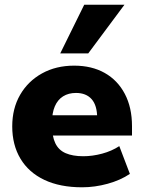

<svg xmlns="http://www.w3.org/2000/svg" viewBox="-20 -785 610 816"><path d="M329 11Q235 11 168.5 -20.5Q102 -52 67 -110.5Q32 -169 32 -248Q32 -324 65.5 -382Q99 -440 158.5 -473Q218 -506 295 -506Q370 -506 425 -475Q480 -444 510.5 -386Q541 -328 541 -249V-209H182V-295H408L393 -283Q393 -337 369.5 -363.5Q346 -390 303 -390Q271 -390 248 -375.5Q225 -361 213 -333Q201 -305 201 -264V-253Q201 -206 215 -176.5Q229 -147 259 -134Q289 -121 334 -121Q373 -121 414 -132Q455 -143 487 -164L532 -46Q492 -19 437.5 -4Q383 11 329 11ZM236 -558 338 -765H509L355 -558Z"/></svg>

Font: Nunito Sans 11pt Black
Style: Regular
Weight: 900
Version: Version 3.101;gftools[0.9.27]